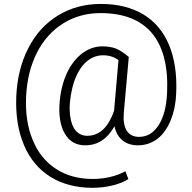

<svg xmlns="http://www.w3.org/2000/svg" viewBox="-20 -713 953 955"><path d="M856.4 -250.5C860.4 -342.8 848.6 -422.4 820.8 -489.3C765.6 -622.6 647.9 -693.4 481.9 -693.4C402.3 -693.4 331.1 -674.3 268.6 -636.2C206.1 -597.7 156.7 -543.9 121.1 -474.1C85 -404.3 64.9 -323.7 61 -233.4C57.1 -141.1 69.8 -61 99.1 8.3C157.2 146 277.8 221.2 440.4 221.2C474.1 221.2 507.8 217.3 541 209C574.2 200.7 600.1 189.9 618.7 177.7L603.5 138.7C564.5 161.6 502.4 177.2 442.4 177.2C371.1 177.2 309.6 160.6 258.3 127C206.5 93.3 168 45.4 142.6 -17.1C116.7 -79.1 106 -151.4 109.9 -233.4C113.8 -315.4 131.8 -387.7 163.6 -450.7C195.3 -513.7 239.3 -562 294.4 -596.7C349.6 -630.9 411.1 -647.9 480 -647.9C708.5 -647.9 823.2 -514.2 811 -250.5C808.1 -183.6 794.4 -130.4 769.5 -91.3C744.6 -51.8 711.9 -32.2 671.9 -32.2C615.2 -32.2 589.4 -75.7 595.7 -151.4L620.6 -429.7C595.7 -450.7 573.7 -464.8 554.7 -472.2C535.6 -479 513.7 -482.4 488.8 -482.4C453.1 -482.4 419.9 -470.7 389.2 -447.8C326.7 -400.9 286.6 -314.5 276.9 -208.5C271 -141.6 279.3 -88.9 301.8 -49.3C324.2 -9.8 358.4 9.8 403.8 9.8C465.8 9.8 514.2 -22 549.3 -85C562.5 -24.9 603 9.8 666 9.8C703.1 9.8 735.8 -1.5 764.2 -23.4C792 -45.4 814 -76.7 830.1 -117.7C846.2 -158.2 855 -202.6 856.4 -250.5ZM328.6 -139.6C323.7 -179.7 327.6 -225.1 339.8 -275.9C364.7 -377 419.9 -438 492.2 -438C522 -438 547.4 -430.2 569.3 -414.1L547.4 -162.1C518.6 -79.1 474.1 -37.6 414.1 -37.6C365.7 -37.6 335.9 -74.7 328.6 -139.6Z"/></svg>

Font: Shabnam Thin
Style: Regular
Weight: 100
Foundry: DejaVu fonts team - Redesigned by Saber Rastikerdar - Based on Vazir font
Version: Version 5.0.1